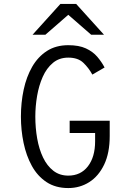

<svg xmlns="http://www.w3.org/2000/svg" viewBox="-20 -941 656 973"><path d="M326 12Q261.5 12 215.8 -18.2Q170 -48.5 141.5 -100.2Q113 -152 99.5 -216.8Q86 -281.5 86 -350Q86 -421.5 100 -486.8Q114 -552 143.2 -602.8Q172.5 -653.5 218 -682.8Q263.5 -712 326 -712Q380 -712 415.2 -695.8Q450.5 -679.5 472.8 -653.5Q495 -627.5 510 -599L448 -563Q429.5 -597 402.2 -623Q375 -649 326 -649Q280 -649 248 -622.2Q216 -595.5 196.5 -551.5Q177 -507.5 168 -454.8Q159 -402 159 -350Q159 -292.5 168.5 -238.8Q178 -185 198.2 -142.8Q218.5 -100.5 250.2 -75.8Q282 -51 326 -51Q389 -51 425.5 -98.2Q462 -145.5 462 -225V-267H333V-329H536V-252Q536 -166 508 -107.2Q480 -48.5 432.5 -18.2Q385 12 326 12ZM145 -765 286 -921H366L507 -765H442L326 -866L210 -765Z"/></svg>

Font: Overpass Mono Light
Style: Regular
Weight: 300
Monospace: yes
Designer: Delve Withrington, Dave Bailey
Foundry: Delve Fonts LLC
Version: Version 4.000